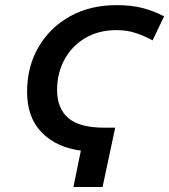

<svg xmlns="http://www.w3.org/2000/svg" viewBox="-20 -745 674 765"><path d="M272.5 0 302.2 -145Q205.6 -157.2 146.7 -216.8Q87.9 -276.4 87.9 -379.4Q87.9 -479 133.1 -556.9Q178.2 -634.8 258.5 -679.7Q338.9 -724.6 445.3 -724.6Q504.4 -724.6 549.6 -712.6Q594.7 -700.7 633.8 -679.7L587.9 -584Q557.1 -601.1 522 -613Q486.8 -625 444.8 -625Q372.1 -625 318.8 -593Q265.6 -561 236.6 -507.1Q207.5 -453.1 207.5 -386.7Q207.5 -313 252.2 -274.7Q296.9 -236.3 395 -236.3H439L388.7 0Z"/></svg>

Font: Open Sans SemiBold
Style: Italic
Weight: 600
Italic angle: -12°
Designer: Monotype Design Team
Foundry: Monotype Imaging Inc.
Version: Version 3.003; ttfautohint (v1.8.4)